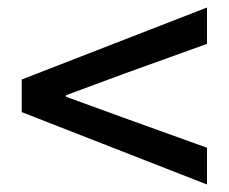

<svg xmlns="http://www.w3.org/2000/svg" viewBox="-20 -629 610 512"><path d="M532 -137 38 -330V-417L532 -609V-512L307 -431L156 -375V-371L307 -316L532 -235Z"/></svg>

Font: Noto Sans HK Thin Medium
Style: Regular
Weight: 500
Version: Version 2.004-H2;hotconv 1.0.118;makeotfexe 2.5.65603